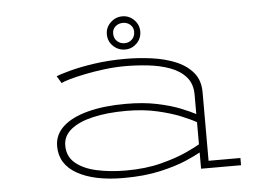

<svg xmlns="http://www.w3.org/2000/svg" viewBox="-51 -768 1201 847"><g transform="rotate(-5 550.0 -344.5)"><path d="M463 11Q334 11 258.5 -31.5Q183 -74 183 -154Q183 -205 222 -240.8Q261 -276.5 332.5 -295.2Q404 -314 501 -314Q577.5 -314 637.8 -301.5Q698 -289 740.5 -272Q783 -255 807 -242V-328Q807 -376.5 780.5 -406.5Q754 -436.5 710.2 -452.5Q666.5 -468.5 615 -474.2Q563.5 -480 513 -480Q467.5 -480 421 -474.2Q374.5 -468.5 334 -460.2Q293.5 -452 265 -443.8Q236.5 -435.5 227 -430L208 -462Q224.5 -469 268.8 -481Q313 -493 377 -502.5Q441 -512 517 -512Q574.5 -512 632 -504.2Q689.5 -496.5 737.2 -477Q785 -457.5 814 -423.2Q843 -389 843 -336V-32H984V0H807V-72Q786.5 -60 740.8 -40.2Q695 -20.5 625.2 -4.8Q555.5 11 463 11ZM477 -21Q563.5 -21 631.8 -38.5Q700 -56 745 -76.8Q790 -97.5 807 -108V-206Q785 -219 741.2 -237Q697.5 -255 636.2 -269Q575 -283 500 -283Q415.5 -283 352.2 -268.2Q289 -253.5 254 -224.8Q219 -196 219 -154Q219 -105 254.2 -75.8Q289.5 -46.5 348 -33.8Q406.5 -21 477 -21ZM519.5 -553Q489 -553 466.8 -574.2Q444.5 -595.5 444.5 -627Q444.5 -657 466.8 -678.5Q489 -700 519.5 -700Q549 -700 570.8 -678.5Q592.5 -657 592.5 -627Q592.5 -595.5 570.8 -574.2Q549 -553 519.5 -553ZM519.5 -581Q538.5 -581 552 -593.8Q565.5 -606.5 565.5 -628Q565.5 -647 552 -659Q538.5 -671 519.5 -671Q500 -671 486.2 -659Q472.5 -647 472.5 -628Q472.5 -606.5 486.2 -593.8Q500 -581 519.5 -581Z"/></g></svg>

Font: Trispace Expanded Thin
Style: Regular
Weight: 100
Width: 7
Designer: Tyler Finck
Foundry: Etcetera Type Company
Version: Version 1.210; ttfautohint (v1.8.3)